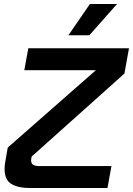

<svg xmlns="http://www.w3.org/2000/svg" viewBox="-20 -942 667 963"><path d="M137 -148Q136 -144 136 -138Q136 -121 147 -115Q158 -109 178 -109H539L519 1H128Q71 1 37 -19.5Q3 -40 3 -94Q3 -110 6 -128L19 -202L461 -590H102L122 -700H627L604 -573L139 -157ZM431 -922H567L428 -765H323Z"/></svg>

Font: KoHo
Style: Bold Italic
Weight: 700
Italic angle: -10°
Version: Version 1.000; ttfautohint (v1.6)